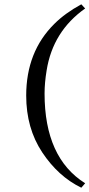

<svg xmlns="http://www.w3.org/2000/svg" viewBox="-20 -673 419 900"><path d="M188.9 -234.7Q188.9 66.7 379.2 186.1L361.1 206.9Q252.8 154.2 177.8 41Q102.8 -72.2 102.8 -225Q102.8 -430.6 234.7 -561.1Q284.7 -611.1 361.1 -652.8L379.2 -633.3Q227.8 -526.4 198.6 -343.1Q188.9 -284.7 188.9 -234.7Z"/></svg>

Font: Sree Krushnadevaraya
Style: Regular
Weight: 400
Designer: Purushoth Kumar Guthula
Foundry: Andhrapradesh Society for Knowledge Networks
Version: Version 1.0.5; ttfautohint (v1.2.42-39fb)